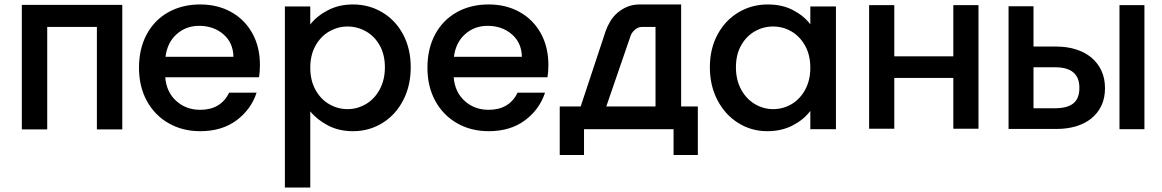

<svg xmlns="http://www.w3.org/2000/svg" viewBox="-20 -580 5217 862"><path d="M78 -558H529V1H415V-459H192V1H78Z M1147 -289Q1147 -258 1143 -233H722Q727 -167 771 -127Q815 -87 879 -87Q971 -87 1009 -164H1132Q1107 -88 1041.5 -39.5Q976 9 879 9Q800 9 737.5 -26.5Q675 -62 639.5 -126.5Q604 -191 604 -276Q604 -361 638.5 -425.5Q673 -490 735.5 -525Q798 -560 879 -560Q957 -560 1018 -526Q1079 -492 1113 -430.5Q1147 -369 1147 -289ZM1028 -325Q1027 -388 983 -426Q939 -464 874 -464Q815 -464 773 -426.5Q731 -389 723 -325Z M1373 -470Q1402 -508 1452 -534Q1502 -560 1565 -560Q1637 -560 1696.5 -524.5Q1756 -489 1790 -425Q1824 -361 1824 -278Q1824 -195 1790 -129.5Q1756 -64 1696.5 -27.5Q1637 9 1565 9Q1502 9 1453 -16.5Q1404 -42 1373 -80V262H1259V-551H1373ZM1708 -278Q1708 -335 1684.5 -376.5Q1661 -418 1622.5 -439.5Q1584 -461 1540 -461Q1497 -461 1458.5 -439Q1420 -417 1396.5 -375Q1373 -333 1373 -276Q1373 -219 1396.5 -176.5Q1420 -134 1458.5 -112Q1497 -90 1540 -90Q1584 -90 1622.5 -112.5Q1661 -135 1684.5 -178Q1708 -221 1708 -278Z M2442 -289Q2442 -258 2438 -233H2017Q2022 -167 2066 -127Q2110 -87 2174 -87Q2266 -87 2304 -164H2427Q2402 -88 2336.5 -39.5Q2271 9 2174 9Q2095 9 2032.5 -26.5Q1970 -62 1934.5 -126.5Q1899 -191 1899 -276Q1899 -361 1933.5 -425.5Q1968 -490 2030.5 -525Q2093 -560 2174 -560Q2252 -560 2313 -526Q2374 -492 2408 -430.5Q2442 -369 2442 -289ZM2323 -325Q2322 -388 2278 -426Q2234 -464 2169 -464Q2110 -464 2068 -426.5Q2026 -389 2018 -325Z M2493 -102H2587L2699 -440Q2707 -463 2720 -484.5Q2733 -506 2752 -522.5Q2771 -539 2796 -549.5Q2821 -560 2852 -560H3038V-102H3113V116H3004V0H2602V116H2493ZM2923 -102V-459H2861Q2845 -459 2830 -446Q2815 -433 2810 -416L2702 -102Z M3167 -278Q3167 -361 3201.5 -425Q3236 -489 3295.5 -524.5Q3355 -560 3427 -560Q3492 -560 3540.5 -534.5Q3589 -509 3618 -471V-551H3733V0H3618V-82Q3589 -43 3539 -17Q3489 9 3425 9Q3354 9 3295 -27.5Q3236 -64 3201.5 -129.5Q3167 -195 3167 -278ZM3618 -276Q3618 -333 3594.5 -375Q3571 -417 3533 -439Q3495 -461 3451 -461Q3407 -461 3369 -439.5Q3331 -418 3307.5 -376.5Q3284 -335 3284 -278Q3284 -221 3307.5 -178Q3331 -135 3369.5 -112.5Q3408 -90 3451 -90Q3495 -90 3533 -112Q3571 -134 3594.5 -176.5Q3618 -219 3618 -276Z M3882 -2V-557H3995V-327H4260V-557H4373V-2H4260V-230H3995V-2Z M5006 -557H5118V0H5006ZM4508 -552H4620V-371H4722Q4771 -371 4811.5 -358Q4852 -345 4880.5 -321Q4909 -297 4925 -262.5Q4941 -228 4941 -184Q4941 -140 4925 -106Q4909 -72 4880 -48.5Q4851 -25 4811 -13Q4771 -1 4722 -1H4508ZM4717 -94Q4771 -94 4798.5 -115.5Q4826 -137 4826 -186Q4826 -278 4717 -278H4620V-94Z"/></svg>

Font: Poppins Cyr Med
Style: Regular
Weight: 500
Designer: Ninad Kale (Devanagari), Jonny Pinhorn (Latin)
Foundry: Indian Type Foundry
Version: 4.004